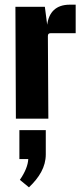

<svg xmlns="http://www.w3.org/2000/svg" viewBox="-20 -508 344 822"><path d="M279 -488C219 -488 189 -455 182 -402L172 -479H46L48 0H187L185 -353C185 -362 188 -366 198 -366H304V-488ZM104 294C148 252 176 207 176 153V49H63V173H101C100 198 88 229 65 262Z"/></svg>

Font: Gemini
Style: Regular
Weight: 700
Designer: Pushpananda Ekanayake, Sol Matas, Kosala Senevirathne
Foundry: Mooniak
Version: Version 1.000;PS 1.0;hotconv 1.0.86;makeotf.lib2.5.63406